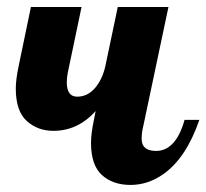

<svg xmlns="http://www.w3.org/2000/svg" viewBox="-20 -520 587 546"><path d="M169.9 -286.1Q169.9 -245.1 199.5 -245.1Q229 -245.1 250.5 -270Q271.5 -294.9 279.8 -333L314.9 -500H459L387.2 -160.2Q382.8 -143.1 382.8 -125Q382.8 -90.8 423.8 -90.8Q480 -90.8 504.9 -179.2H546.9Q509.8 -71.3 445.3 -25.4Q401.4 5.9 351.1 5.9Q300.8 5.9 269.5 -22.5Q238.8 -50.8 238.8 -113.8Q238.8 -140.1 247.1 -179.2L252 -204.1Q201.2 -147.9 131.8 -147.9Q86.9 -147.9 55.7 -176.3Q24.9 -204.6 24.9 -268.1Q24.9 -293.9 33.2 -333L67.9 -500H211.9L172.9 -314Q169.9 -298.3 169.9 -286.1Z"/></svg>

Font: UVF Lobster12
Style: Regular
Weight: 400
Designer: Pablo Impallari
Foundry: Pablo Impallari. www.impallari.com
Version: Version 1.004